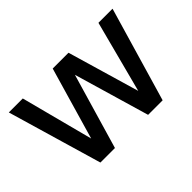

<svg xmlns="http://www.w3.org/2000/svg" viewBox="-92 -732 962 962"><g transform="rotate(-45 389.5 -251.0)"><path d="M169 0 22 -502H121L231 -81L211 -82L333 -502H445L568 -82H547L657 -502H757L610 0H507L379 -437H400L272 0Z"/></g></svg>

Font: DM Sans 16pt Medium
Style: Regular
Weight: 500
Version: Version 4.004;gftools[0.9.30]